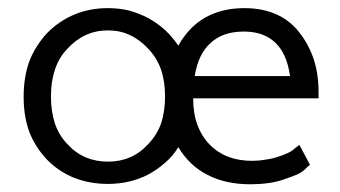

<svg xmlns="http://www.w3.org/2000/svg" viewBox="-20 -450 849 480"><path d="M728.5 -87.9Q725.6 -85.9 715.8 -78.1Q710 -72.3 699.2 -67.4Q689.5 -62.5 673.8 -57.6Q659.2 -52.7 642.6 -50.8Q627 -47.9 610.4 -47.9Q578.1 -47.9 551.8 -57.6Q525.4 -67.4 504.9 -87.9Q484.4 -108.4 473.6 -137.7Q462.9 -166 462.9 -204.1Q567.4 -204.1 776.4 -204.1Q776.4 -208 776.4 -220.7Q776.4 -265.6 763.7 -303.7Q751 -340.8 726.6 -371.1Q703.1 -400.4 668.9 -415Q634.8 -429.7 590.8 -429.7Q535.2 -429.7 493.2 -406.2Q452.1 -382.8 425.8 -335.9Q411.1 -357.4 392.6 -375Q373 -392.6 349.6 -405.3Q327.1 -417 301.8 -423.8Q277.3 -429.7 250 -429.7Q205.1 -429.7 167 -414.1Q128.9 -398.4 98.6 -368.2Q69.3 -336.9 53.7 -297.9Q39.1 -257.8 39.1 -208Q39.1 -158.2 53.7 -119.1Q69.3 -80.1 98.6 -49.8Q128.9 -19.5 167 -4.9Q205.1 9.8 250 9.8Q277.3 9.8 302.7 3.9Q328.1 -2 350.6 -13.7Q374 -26.4 392.6 -43Q412.1 -59.6 425.8 -82Q454.1 -35.2 499 -12.7Q543.9 10.7 606.4 10.7Q628.9 10.7 650.4 7.8Q671.9 4.9 691.4 -2Q710.9 -8.8 722.7 -13.7Q734.4 -19.5 740.2 -24.4Q744.1 -28.3 748 -32.2Q752 -35.2 754.9 -38.1Q746.1 -54.7 728.5 -87.9ZM250 -45.9Q219.7 -45.9 194.3 -56.6Q168.9 -67.4 148.4 -89.8Q127 -112.3 117.2 -141.6Q107.4 -171.9 107.4 -209Q107.4 -246.1 117.2 -275.4Q127 -305.7 148.4 -328.1Q168.9 -350.6 194.3 -362.3Q219.7 -374 250 -374Q280.3 -374 304.7 -362.3Q330.1 -350.6 350.6 -328.1Q372.1 -305.7 382.8 -275.4Q392.6 -246.1 392.6 -209Q392.6 -171.9 382.8 -141.6Q372.1 -112.3 350.6 -89.8Q330.1 -67.4 304.7 -56.6Q280.3 -45.9 250 -45.9ZM589.8 -371.1Q639.6 -371.1 668.9 -342.8Q697.3 -315.4 705.1 -259.8Q626 -259.8 466.8 -259.8Q475.6 -315.4 506.8 -342.8Q537.1 -371.1 589.8 -371.1Z"/></svg>

Font: TextaAlt
Style: Regular
Weight: 400
Designer: Daniel Hernandez & Miguel Hernandez
Version: Version 1.005;com.myfonts.easy.latinotype.texta.alt-regular.